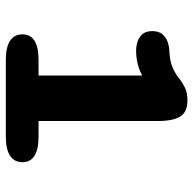

<svg xmlns="http://www.w3.org/2000/svg" viewBox="-22 -641 663 659"><g transform="rotate(90 309.5 -311.5)"><path d="M186 0Q141.2 0 119.5 -14.8Q97.9 -29.7 97.9 -56.8Q97.9 -112.3 186 -112.3H239.3V-468.4Q222.8 -458.6 200.5 -452.9Q178.2 -447.2 154.4 -447.2Q139.3 -447.2 123.8 -451.8Q108.2 -456.5 97.5 -468.5Q86.8 -480.6 86.8 -502.7Q86.8 -524.8 97.5 -537.4Q108.2 -550 124.1 -555.5Q139.9 -560.9 155.2 -561.3Q189.9 -562.6 213 -573Q236.1 -583.4 252.1 -597.2Q265.6 -607.4 282.1 -615.4Q298.6 -623.3 325.1 -623.3Q364.7 -623.3 380 -598.6Q395.4 -573.9 395.4 -520.2V-112.3H448.6Q536.7 -112.3 536.7 -56.8Q536.7 -29.7 515 -14.8Q493.4 0 448.6 0Z"/></g></svg>

Font: Sono ExtraLight
Style: Regular
Weight: 200
Designer: Tyler Finck
Foundry: Tyler Finck
Version: Version 2.112